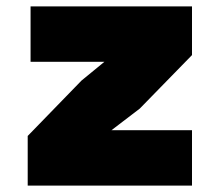

<svg xmlns="http://www.w3.org/2000/svg" viewBox="-20 -583 690 603"><path d="M67 0V-156L236 -330L308 -389H157H76V-563H583V-410L419 -242L330 -174H491H583V0Z"/></svg>

Font: Azeret Mono Thin Black
Style: Regular
Weight: 900
Version: Version 1.002